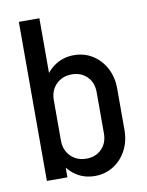

<svg xmlns="http://www.w3.org/2000/svg" viewBox="-82 -764 641 838"><g transform="rotate(-10 238.5 -345.0)"><path d="M60 -503.8V-705H151V-503.8ZM151 0H60V-505H151ZM432.2 -161H341.2V-344H432.2ZM341.2 -344Q341.2 -386.2 314.9 -412.8Q288.5 -439.2 247.8 -439.2L270.8 -520.2Q317 -520.2 353.5 -497.2Q390 -474.2 411.1 -434.2Q432.2 -394.2 432.2 -344ZM111 -341.5Q111 -392.5 132.1 -433.1Q153.2 -473.8 189.2 -497Q225.2 -520.2 270.8 -520.2L247.8 -439.2Q205.2 -439.2 178.1 -412Q151 -384.8 151 -341.5ZM341.2 -161H432.2Q432.2 -110.8 411.1 -70.8Q390 -30.8 353.5 -7.8Q317 15.2 270.8 15.2L247.8 -65.8Q288.5 -65.8 314.9 -92.2Q341.2 -118.8 341.2 -161ZM111 -163.5H151Q151 -120.2 178.1 -93Q205.2 -65.8 247.8 -65.8L270.8 15.2Q225.2 15.2 189.2 -8.1Q153.2 -31.5 132.1 -72Q111 -112.5 111 -163.5Z"/></g></svg>

Font: Akshar Light
Style: Regular
Weight: 300
Designer: Tall Chai
Foundry: Tall Chai
Version: Version 1.100